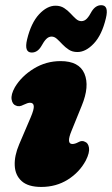

<svg xmlns="http://www.w3.org/2000/svg" viewBox="-20 -708 432 740"><path d="M259 -153Q269 -153 282 -160Q296 -168 307.5 -161.5Q320 -157 323 -138.5Q326 -120 311 -90Q286.5 -44 241.5 -15.8Q196.5 12.5 139 12.5Q88.5 12.5 63.5 -10Q38.5 -32.5 36.8 -70Q35 -107.5 54 -152L98 -255Q111.5 -286.5 110.2 -299.2Q109 -312 95.5 -312Q87 -312 70.5 -304Q54 -295 41.5 -301Q28 -305.5 24.8 -324.5Q21.5 -343.5 37.5 -372Q63 -414.5 110.2 -443.5Q157.5 -472.5 213.5 -472.5Q285 -472.5 305.5 -424Q326 -375.5 295 -300.5L256 -204.5Q234.5 -153 259 -153ZM278.4 -507.5Q259 -507.5 245.3 -516.5Q231.6 -525.5 220.5 -537.2Q209.5 -549 199.6 -558Q189.7 -567 178.9 -567Q167.7 -567 158.4 -557.8Q149.2 -548.5 138.9 -529.5Q124.5 -505.5 102.4 -505.5Q72.3 -505.5 84.4 -556Q99.7 -619.5 130.5 -652.8Q161.4 -686 194.2 -686Q213.1 -686 227.1 -677Q241 -668 251.8 -656.2Q262.6 -644.5 272.5 -635.5Q282.4 -626.5 293.7 -626.5Q305.4 -626.5 314.6 -636Q323.8 -645.5 333.7 -664.5Q348.6 -688 370.2 -688Q400.3 -688 388.2 -638Q372.9 -573.5 341.8 -540.5Q310.8 -507.5 278.4 -507.5Z"/></svg>

Font: Fraunces 72pt SuperSoft Black
Style: Italic
Weight: 900
Italic angle: -16°
Version: Version 1.000;[b76b70a41]